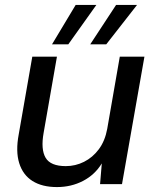

<svg xmlns="http://www.w3.org/2000/svg" viewBox="-20 -747 631 779"><path d="M211 12Q151 12 112 -12.5Q73 -37 58 -85Q43 -133 56 -202L111 -517H211L157 -208Q145 -141 165 -107Q185 -73 247 -73Q286 -73 321 -90.5Q356 -108 381 -141.5Q406 -175 415 -224L466 -517H566L475 0H386L393 -84Q365 -38 317 -13Q269 12 211 12ZM346 -567 451 -727H536L411 -567ZM191 -567 287 -727H371L257 -567Z"/></svg>

Font: DM Sans 11pt Medium
Style: Italic
Weight: 500
Italic angle: -10°
Version: Version 4.004;gftools[0.9.30]